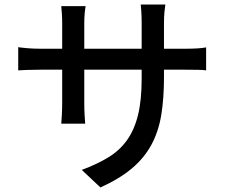

<svg xmlns="http://www.w3.org/2000/svg" viewBox="-20 -771 996 843"><path d="M60 -564Q70 -562 98.5 -559.5Q127 -557 160 -557H253V-667Q253 -693 251.5 -713.5Q250 -734 249 -744H356Q354 -734 352 -714Q350 -694 350 -667V-557H602V-668Q602 -697 600.5 -719Q599 -741 598 -751H706Q704 -740 702 -718.5Q700 -697 700 -668V-557H790Q857 -557 885 -563V-462Q874 -464 849.5 -464.5Q825 -465 791 -465H700V-432Q700 -339 688 -266Q676 -193 644.5 -135Q613 -77 559 -31.5Q505 14 421 52L339 -25Q406 -50 455.5 -80Q505 -110 537.5 -155.5Q570 -201 586 -266Q602 -331 602 -426V-465H350V-321Q350 -292 351.5 -265.5Q353 -239 354 -228H249Q250 -239 251.5 -265.5Q253 -292 253 -321V-465H160Q126 -465 99 -464Q72 -463 60 -462Z"/></svg>

Font: Kinto Sans Med
Style: Regular
Weight: 500
Designer: Authors: Ryoko NISHIZUKA  (kana & ideographs); Paul D. Hunt (Latin, Greek & Cyrillic); Wenlong ZHANG  (bopomofo); Sandol
Foundry: Adobe Systems Incorporated, ookami Inc.
Version: Version 0.001